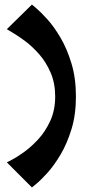

<svg xmlns="http://www.w3.org/2000/svg" viewBox="-20 -623 393 842"><path d="M120 199 10 89Q10 89 31.5 78Q53 67 84.5 44.5Q116 22 147.5 -12Q179 -46 200.5 -93Q222 -140 222 -200Q222 -258 202 -304.5Q182 -351 151.5 -385.5Q121 -420 90 -443Q59 -466 36.5 -479Q14 -492 10 -495L120 -603Q120 -603 139.5 -586.5Q159 -570 188 -538Q217 -506 245.5 -457.5Q274 -409 293.5 -344.5Q313 -280 313 -200Q313 -120 293.5 -56.5Q274 7 245.5 55Q217 103 188 135Q159 167 139.5 183Q120 199 120 199Z"/></svg>

Font: Darker Grotesque Black
Style: Regular
Weight: 900
Designer: Gabriel Lam
Foundry: TypeRant
Version: Version 1.000;gftools[0.9.28]